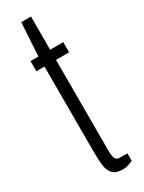

<svg xmlns="http://www.w3.org/2000/svg" viewBox="-186 -699 551 736"><g transform="rotate(-30 89.0 -331.0)"><path d="M119 11Q89 11 75 -3.5Q61 -18 58 -44Q55 -70 55 -103V-481H19V-526H54L63 -673H106V-526H164V-481H106V-80Q106 -55 111 -44.5Q116 -34 130 -34H164V-1Q158 2 149.5 5Q141 8 133.5 9.5Q126 11 119 11Z"/></g></svg>

Font: Archivo ExtraCondensed ExtraLight
Style: Regular
Weight: 250
Width: 2
Designer: Hector Gatti
Foundry: Omnibus-Type
Version: Version 2.001